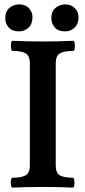

<svg xmlns="http://www.w3.org/2000/svg" viewBox="-20 -852 386 875"><path d="M37 3Q31.9 3 29.9 -8Q28 -19 29.9 -30.5Q31.9 -42 37 -42Q76 -42 96 -52.5Q116 -63 116 -99V-563Q116 -598.6 96 -609.3Q76 -620 37 -620Q32 -620 30.5 -631.5Q29 -643 30.5 -654.5Q32 -666 37 -666Q106 -663 175 -663Q245 -663 314 -666Q319 -666 320.5 -654.7Q322 -643.3 320.5 -631.7Q319 -620 314 -620Q274 -620 254 -609.3Q234 -598.6 234 -563V-99Q234 -63 253.5 -52.5Q273 -42 312 -42Q317 -42 318.5 -30.4Q320 -18.9 318.5 -7.9Q317 3 312 3Q243 0 174 0Q106 0 37 3ZM277 -709Q245 -709 229.5 -727Q214 -745 214 -769Q214 -800 233 -816Q252 -832 277 -832Q305 -832 321.5 -814.5Q338 -797 338 -774Q338 -743 320 -726Q302 -709 277 -709ZM67 -709Q35 -709 19.5 -727Q4 -745 4 -769Q4 -800 23 -816Q42 -832 67 -832Q96 -832 112 -814.5Q128 -797 128 -774Q128 -743 110 -726Q92 -709 67 -709Z"/></svg>

Font: Junicode VF
Style: Regular
Weight: 400
Designer: Peter S. Baker
Version: Version 2.213